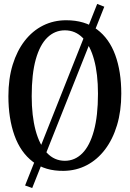

<svg xmlns="http://www.w3.org/2000/svg" viewBox="-20 -854 656 972"><path d="M472 -834 508 -820 143 98 107 85ZM303 11Q209 12.5 146.5 -35Q84 -82.5 53.2 -168.5Q22.5 -254.5 22.5 -367Q22.5 -455.5 44.2 -526.2Q66 -597 105.2 -647.5Q144.5 -698 198 -724.8Q251.5 -751.5 315 -751.5Q409 -751.5 471 -705.2Q533 -659 563.5 -575.5Q594 -492 594 -380Q594 -292 572.5 -220.5Q551 -149 512 -97.5Q473 -46 419.8 -18Q366.5 10 303 11ZM308.5 -40Q359 -40 396.8 -78Q434.5 -116 455.2 -191.5Q476 -267 476 -379.5Q476 -480 456.2 -552Q436.5 -624 399 -662.2Q361.5 -700.5 308.5 -700.5Q257.5 -700.5 219.8 -664Q182 -627.5 161.2 -553.8Q140.5 -480 140.5 -367Q140.5 -267.5 160.2 -194Q180 -120.5 217.5 -80.2Q255 -40 308.5 -40Z"/></svg>

Font: Merriweather 24pt SemiCondensed
Style: Regular
Weight: 400
Width: 4
Designer: Eben Sorkin
Foundry: Eben Sorkin
Version: Version 2.100